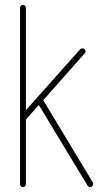

<svg xmlns="http://www.w3.org/2000/svg" viewBox="-20 -768 430 786"><path d="M86 -15V-279L139 -338L338 -9C339 -8 339 -7 340 -6C341 -5 342 -5 343 -4C345 -3 347 -2 349 -2C351 -2 354 -3 355 -4C357 -5 359 -7 360 -9C361 -11 361 -13 361 -15C362 -16 361 -17 361 -18C361 -20 360 -21 360 -21L157 -358L327 -550C332 -555 331 -563 326 -567C321 -572 313 -571 308 -566L86 -317V-735C86 -742 81 -748 74 -748C67 -748 62 -742 62 -735V-15C62 -8 67 -2 74 -2C81 -2 86 -8 86 -15Z"/></svg>

Font: LS
Style: Light
Weight: 300
Designer: BSozoo
Foundry: BSozoo
Version: Version 001.000